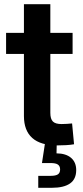

<svg xmlns="http://www.w3.org/2000/svg" viewBox="-20 -685 391 909"><path d="M323.7 -529.3V-429.7H8.8V-529.3ZM93.3 -665H218.3V-150.4Q218.3 -122.1 230.2 -109.9Q242.2 -97.7 271.5 -97.7Q282.2 -97.7 297.1 -98.6Q312 -99.6 321.3 -100.6L330.6 -2Q314 1 292.7 2.2Q271.5 3.4 251.5 3.4Q172.4 3.4 132.8 -31.7Q93.3 -66.9 93.3 -135.7ZM161.1 204.1V147.5H219.7Q243.7 147.5 254.2 140.4Q264.6 133.3 264.6 117.2Q264.6 101.6 254.2 94.2Q243.7 86.9 219.7 86.9H178.7L195.3 -22H248.5V0L247.6 41Q292.5 41.5 316.7 62.5Q340.8 83.5 340.8 120.1Q340.8 163.1 311.5 183.6Q282.2 204.1 225.6 204.1Z"/></svg>

Font: Inter 24pt SemiBold
Style: Regular
Weight: 600
Designer: Rasmus Andersson
Foundry: rsms
Version: Version 4.001;git-66647c0bb